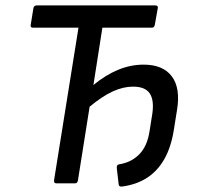

<svg xmlns="http://www.w3.org/2000/svg" viewBox="-20 -675 726 707"><path d="M429 12Q418 13 417 4L410 -56Q409 -69 419 -70Q464 -77 493.5 -107.5Q523 -138 531 -194L541 -257Q548 -307 531 -331.5Q514 -356 470 -356Q434 -356 395.5 -338.5Q357 -321 310 -282L267 -11Q265 0 257 0H187Q178 0 179 -11L269 -573H102Q91 -573 93 -583L103 -645Q105 -655 115 -655H552Q563 -655 561 -645L550 -583Q548 -573 539 -573H357L324 -362Q369 -399 415 -418Q461 -437 509 -437Q580 -437 612.5 -394Q645 -351 632 -271L620 -196Q610 -133 585 -89Q560 -45 521 -20Q482 5 429 12Z"/></svg>

Font: Sofia Sans Semi Condensed Medium
Style: Italic
Weight: 500
Italic angle: -9°
Version: Version 4.100